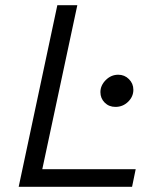

<svg xmlns="http://www.w3.org/2000/svg" viewBox="-20 -720 640 740"><path d="M52 0 201 -700H278L143 -68H503L489 0ZM425 -308Q400 -308 383.5 -324.5Q367 -341 367 -365Q367 -390.6 387.5 -411.3Q408.1 -432 435.8 -432Q460 -432 477 -415Q494 -398 494 -374Q494 -347.6 473.8 -327.8Q453.5 -308 425 -308Z"/></svg>

Font: Red Hat Mono
Style: Italic
Weight: 300
Italic angle: -12°
Monospace: yes
Designer: Pentagram, MCKL
Foundry: Pentagram, MCKL
Version: Version 1.023